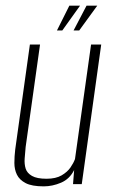

<svg xmlns="http://www.w3.org/2000/svg" viewBox="-20 -653 405 681"><path d="M135 8Q93 8 71 -3.5Q49 -15 40 -33.5Q31 -52 31 -75Q31 -98 34 -123L86 -495H122L71 -132Q69 -111 67.5 -91Q66 -71 71 -55Q76 -39 93.5 -29Q111 -19 145 -19Q178 -19 198.5 -31Q219 -43 230 -59Q241 -75 246 -89L303 -495H339L270 0H239L243 -50Q227 -18 196.5 -5Q166 8 135 8ZM182 -545 226 -633H264L201 -545ZM241 -545 287 -633H325L261 -545Z"/></svg>

Font: Alumni Sans Thin ExtraLight
Style: Italic
Weight: 250
Italic angle: -8°
Version: Version 1.016